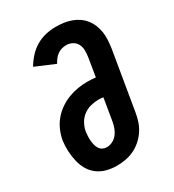

<svg xmlns="http://www.w3.org/2000/svg" viewBox="-182 -845 863 955"><g transform="rotate(-30 250.0 -367.5)"><path d="M207 8Q207 8 207 8Q207 8 207 8Q177 8 148.5 0.5Q120 -7 97.5 -24Q75 -41 61 -65.5Q47 -90 40.5 -118Q34 -146 32.5 -176Q31 -206 35 -236Q40 -264 51.5 -291Q63 -318 82 -341Q101 -364 125.5 -381Q150 -398 177.5 -408.5Q205 -419 233 -423.5Q261 -428 289 -428Q300 -428 312 -427Q324 -426 335 -425L352 -529Q355 -548 355 -567.5Q355 -587 347 -603.5Q339 -620 322.5 -629Q306 -638 287 -638Q274 -638 261 -634.5Q248 -631 236.5 -622.5Q225 -614 216.5 -603Q208 -592 202 -580L91 -627Q106 -653 127 -676Q148 -699 174.5 -714.5Q201 -730 230 -736.5Q259 -743 287 -743Q310 -743 332.5 -740Q355 -737 375.5 -729.5Q396 -722 413.5 -710Q431 -698 444.5 -681Q458 -664 466 -644Q474 -624 477.5 -602Q481 -580 479.5 -557Q478 -534 475 -512L419 -177Q415 -152 407 -127.5Q399 -103 384.5 -81Q370 -59 349.5 -41Q329 -23 305.5 -12Q282 -1 257 3.5Q232 8 207 8ZM210 -97Q227 -97 243.5 -105.5Q260 -114 271 -128.5Q282 -143 288 -160Q294 -177 297 -194L318 -321Q311 -322 304 -322.5Q297 -323 290 -323Q268 -323 245 -317Q222 -311 203 -296.5Q184 -282 172.5 -261Q161 -240 157 -218Q155 -205 154.5 -192Q154 -179 155 -166Q156 -153 159 -141Q162 -129 168.5 -118.5Q175 -108 186 -102.5Q197 -97 210 -97Z"/></g></svg>

Font: Iosevka Slab Extrabold
Style: Italic
Weight: 800
Italic angle: -9°
Monospace: yes
Designer: Belleve Invis
Foundry: Belleve Invis
Version: Version 11.1.0; ttfautohint (v1.8.3)